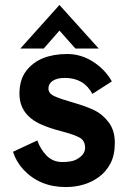

<svg xmlns="http://www.w3.org/2000/svg" viewBox="-20 -745 498 775"><path d="M245 10Q140.5 10 74.5 -60.5Q45 -92.5 32.5 -132.5L130.5 -178Q144 -141 169 -116Q194 -91 231.5 -91Q268.5 -91 287 -100.5Q323.5 -119.5 323.5 -148.5Q323.5 -177.5 301 -189.8Q278.5 -202 228.5 -215Q178.5 -228 145.5 -243Q58.5 -282 58.5 -367Q58.5 -422.5 85.2 -458Q112 -493.5 154 -510.2Q196 -527 251.5 -527Q307 -527 355.5 -496Q404 -465 431.5 -416.5L353 -366Q318.5 -430.5 242 -430.5Q211 -430.5 193.2 -419Q175.5 -407.5 175.5 -387.5Q175.5 -367.5 200.8 -356.2Q226 -345 275.2 -331Q324.5 -317 358.8 -301Q393 -285 418.2 -252Q443.5 -219 443.5 -169Q443.5 -119 426.2 -86Q409 -53 380.5 -31.5Q324.5 10 245 10ZM378.5 -549H284.5L220 -621.5L156.5 -549H62L220 -725Z"/></svg>

Font: Acari Sans
Style: Bold
Weight: 700
Designer: Alfredo Marco Pradil and Stefan Peev (font) & Cristiano Sobral (main changes)
Foundry: Alfredo Marco Pradil and Stefan Peev (font) & Cristiano Sobral (main changes)
Version: Version 1.063; ttfautohint (v1.8.3)